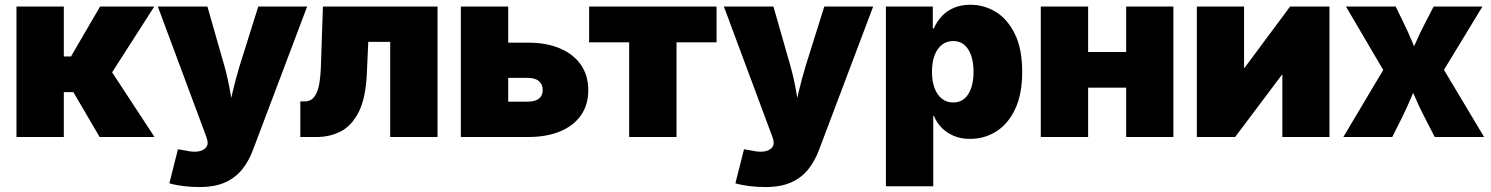

<svg xmlns="http://www.w3.org/2000/svg" viewBox="-20 -568 6182 796"><path d="M48.3 0V-541H244.6V-334H274.4L395 -541H619.6L444.8 -268.1L620.6 0H393.1L284.2 -186H244.6V0Z M682.1 191.9 717.8 50.8 752 56.6Q782.2 63.5 803.2 59.6Q824.2 55.7 834 43.7Q843.8 31.7 839.8 14.6L835.9 0.5L634.3 -541H839.8L909.7 -296.9Q925.3 -241.2 934.8 -185.1Q944.3 -128.9 957 -63H918Q930.7 -128.9 944.1 -185.5Q957.5 -242.2 974.1 -296.9L1050.8 -541H1253.4L1029.3 52.2Q1012.7 97.7 985.1 132.8Q957.5 168 914.3 187.7Q871.1 207.5 806.2 207.5Q772.5 207.5 739.5 203.4Q706.5 199.2 682.1 191.9Z M1225.1 0V-147.5H1242.7Q1258.8 -147.5 1270.8 -155.3Q1282.7 -163.1 1291 -179.7Q1299.3 -196.3 1304 -222.4Q1308.6 -248.5 1310.1 -284.7L1318.8 -541H1793.9V0H1597.7V-394.5H1506.8L1501 -265.1Q1496.6 -162.6 1467.8 -105Q1439 -47.4 1393.6 -23.7Q1348.1 0 1293 0Z M2003.9 -391.1H2169.4Q2246.6 -391.1 2302.5 -366.9Q2358.4 -342.8 2388.7 -298.8Q2418.9 -254.9 2418.9 -193.4Q2418.9 -133.8 2388.7 -90.3Q2358.4 -46.9 2302.5 -23.4Q2246.6 0 2169.4 0H1890.6V-541H2086.9V-146.5H2168Q2198.2 -146.5 2214.1 -158.9Q2230 -171.4 2230 -194.3Q2230 -218.8 2214.1 -231.9Q2198.2 -245.1 2168 -245.1H2003.9Z M2588.4 0V-392.6H2422.4V-541H2950.7V-392.6H2784.7V0Z M3028.8 191.9 3064.5 50.8 3098.6 56.6Q3128.9 63.5 3149.9 59.6Q3170.9 55.7 3180.7 43.7Q3190.4 31.7 3186.5 14.6L3182.6 0.5L2981 -541H3186.5L3256.3 -296.9Q3272 -241.2 3281.5 -185.1Q3291 -128.9 3303.7 -63H3264.6Q3277.3 -128.9 3290.8 -185.5Q3304.2 -242.2 3320.8 -296.9L3397.5 -541H3600.1L3376 52.2Q3359.4 97.7 3331.8 132.8Q3304.2 168 3261 187.7Q3217.8 207.5 3152.8 207.5Q3119.1 207.5 3086.2 203.4Q3053.2 199.2 3028.8 191.9Z M3652.8 204.1V-541H3847.2V-450.2H3851.6Q3863.3 -477.5 3883.8 -500Q3904.3 -522.5 3934.1 -535.4Q3963.9 -548.3 4003.4 -548.3Q4059.6 -548.3 4108.2 -518.8Q4156.7 -489.3 4187.3 -427.5Q4217.8 -365.7 4217.8 -270Q4217.8 -177.7 4188.7 -116Q4159.7 -54.2 4110.6 -23.2Q4061.5 7.8 4001.5 7.8Q3963.9 7.8 3934.3 -4.6Q3904.8 -17.1 3884 -38.3Q3863.3 -59.6 3852.1 -87.4H3849.1V204.1ZM3931.6 -143.1Q3959 -143.1 3977.5 -158.4Q3996.1 -173.8 4006.1 -202.4Q4016.1 -231 4016.1 -270Q4016.1 -310.1 4006.1 -338.4Q3996.1 -366.7 3977.5 -382.3Q3959 -397.9 3931.6 -397.9Q3904.8 -397.9 3885 -382.3Q3865.2 -366.7 3854.5 -338.4Q3843.8 -310.1 3843.8 -270Q3843.8 -231.4 3854.5 -202.9Q3865.2 -174.3 3885 -158.7Q3904.8 -143.1 3931.6 -143.1Z M4706.5 -352.5V-204.6H4433.1V-352.5ZM4491.2 -541V0H4294.9V-541ZM4844.7 -541V0H4648.9V-541Z M5491.7 0H5296.4V-257.8H5294.4L5100.6 0H4941.9V-541H5137.7V-286.6H5139.6L5328.6 -541H5491.7Z M5549.3 0 5755.9 -347.2 5755.4 -208.5 5560.1 -541H5766.1L5798.3 -475.1Q5818.8 -433.6 5836.9 -389.6Q5855 -345.7 5872.6 -304.7H5810.5Q5829.6 -345.7 5848.6 -389.6Q5867.7 -433.6 5889.6 -475.1L5923.8 -541H6126L5924.3 -209L5925.3 -347.2L6132.8 0H5928.2L5887.2 -79.6Q5865.2 -121.6 5846.2 -166Q5827.1 -210.4 5808.1 -251.5H5867.7Q5850.1 -210.4 5831.5 -166Q5813 -121.6 5792 -79.6L5752 0Z"/></svg>

Font: Inter 17pt Black
Style: Regular
Weight: 900
Version: Version 4.001;git-66647c0bb